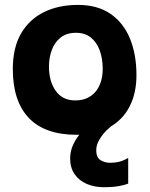

<svg xmlns="http://www.w3.org/2000/svg" viewBox="-20 -552 626 802"><path d="M515.5 107.5V215Q502 220.5 477 225.2Q452 230 413 230Q375 230 343 216.5Q311 203 292 176Q273 149 273 110Q273 78.5 286.5 50.5Q300 22.5 320.5 -0.5Q341 -23.5 362.2 -39.5Q383.5 -55.5 398.5 -61L457.5 -34Q443 -25 425.2 -7.5Q407.5 10 394.8 31.8Q382 53.5 382 75.5Q382 105.5 399.8 116.8Q417.5 128 440.5 128Q461.5 128 479.5 123.2Q497.5 118.5 515.5 107.5ZM300 11Q167.5 11 100.5 -59.2Q33.5 -129.5 33.5 -263.5Q33.5 -353 68 -412.2Q102.5 -471.5 163.8 -501.5Q225 -531.5 305.5 -531.5Q387.5 -531.5 441.8 -494Q496 -456.5 523 -390.5Q550 -324.5 550 -238Q550 -162.5 521 -106.5Q492 -50.5 436.2 -19.8Q380.5 11 300 11ZM294.5 -132.5Q322 -132.5 343.2 -142Q364.5 -151.5 379.2 -169.2Q394 -187 401.5 -211Q409 -235 409 -263.5Q409 -308 396.2 -342.2Q383.5 -376.5 358.8 -395.8Q334 -415 297.5 -415Q258 -415 233 -395Q208 -375 196.2 -342.8Q184.5 -310.5 184.5 -274Q184.5 -212.5 212.8 -172.5Q241 -132.5 294.5 -132.5Z"/></svg>

Font: Grandstander Thin
Style: Bold
Weight: 700
Version: Version 1.200